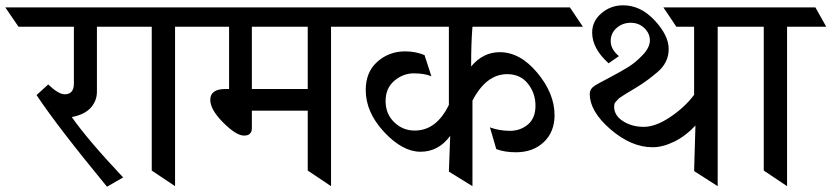

<svg xmlns="http://www.w3.org/2000/svg" viewBox="-90 -703 3140 725"><path d="M276 -602V-357Q276 -322 252.5 -296Q229 -270 181 -261Q242 -174 375 -33L314 2Q127 -225 48 -344L92 -384Q131 -347 154 -347Q189 -347 189 -387V-602H-20L-70 -675H416L465 -602Z M571 -602V0L483 -59V-602H374L333 -675H678L719 -602Z M762 -367H775V-602H638L591 -675H1267L1315 -602H1160V0L1072 -59V-285H861V-219Q861 -191 831.5 -191Q802 -191 753 -240Q704 -289 704 -326Q704 -367 762 -367ZM861 -602V-367H1072V-602Z M1610 -190Q1566 -130 1498 -130Q1430 -130 1360.5 -204.5Q1291 -279 1291 -363Q1291 -431 1335 -470Q1379 -509 1440 -509Q1479 -509 1513 -495L1539 -415Q1513 -426 1472.5 -426Q1432 -426 1399 -398Q1366 -370 1366 -321.5Q1366 -273 1398.5 -241.5Q1431 -210 1476 -210Q1558 -210 1605 -307V-602H1227L1177 -675H2062L2111 -602H1694Q1689 -542 1689 -452Q1734 -506 1797 -506Q1874 -506 1939 -428Q2004 -350 2004 -268Q2004 -205 1963.5 -166.5Q1923 -128 1858 -128Q1816 -128 1784 -140L1760 -222Q1796 -209 1835.5 -209Q1875 -209 1903.5 -233Q1932 -257 1932 -304Q1932 -351 1903.5 -387Q1875 -423 1825 -423Q1746 -423 1694 -323V0L1605 -55Z M2244 -328Q2231 -316 2230 -310Q2229 -304 2229 -300Q2229 -267 2262.5 -245.5Q2296 -224 2341 -224Q2386 -224 2441.5 -261.5Q2497 -299 2531 -345V-602H2464L2415 -675H2727L2776 -602H2620V0L2531 -57L2536 -229Q2500 -190 2456.5 -168.5Q2413 -147 2374 -147Q2294 -147 2215.5 -214.5Q2137 -282 2137 -349Q2137 -368 2158 -381Q2166 -386 2211.5 -410Q2257 -434 2284 -451Q2311 -468 2337.5 -496Q2364 -524 2364 -550.5Q2364 -577 2343 -597Q2322 -617 2291.5 -617Q2261 -617 2238.5 -597.5Q2216 -578 2216 -547.5Q2216 -517 2247 -491L2208 -464Q2146 -520 2146 -580Q2146 -623 2181 -653Q2216 -683 2263 -683Q2329 -683 2382 -626Q2435 -569 2435 -518Q2435 -467 2393.5 -431.5Q2352 -396 2312.5 -372.5Q2273 -349 2268 -345.5Q2263 -342 2259 -339.5Q2255 -337 2253.5 -336Q2252 -335 2248.5 -332.5Q2245 -330 2244 -328Z M2882 -602V0L2794 -59V-602H2685L2644 -675H2989L3030 -602Z"/></svg>

Font: Halant Medium
Style: Regular
Weight: 500
Designer: Hitesh Malaviya (Devanagari), Satya Rajpurohit (Latin)
Foundry: Indian Type Foundry
Version: Version 1.101;PS 1.0;hotconv 1.0.78;makeotf.lib2.5.61930; tt